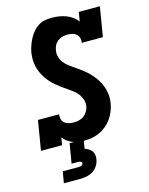

<svg xmlns="http://www.w3.org/2000/svg" viewBox="-139 -829 878 1134"><g transform="rotate(-15 300.0 -261.5)"><path d="M289 8Q270 8 252 5.5Q234 3 217 -4Q200 -11 186.5 -21.5Q173 -32 163 -46L155 0H26L56 -181H185Q183 -166 186.5 -151.5Q190 -137 201 -128Q212 -119 226.5 -115.5Q241 -112 256 -112Q272 -112 288.5 -115.5Q305 -119 318.5 -129Q332 -139 341 -154Q350 -169 353 -185Q356 -206 349.5 -226Q343 -246 331 -261.5Q319 -277 303 -289Q287 -301 271 -312Q255 -323 239 -334.5Q223 -346 208 -359Q193 -372 179.5 -386.5Q166 -401 155.5 -417.5Q145 -434 136.5 -452Q128 -470 123.5 -490.5Q119 -511 118.5 -532Q118 -553 121 -574Q125 -595 132 -615.5Q139 -636 149 -655.5Q159 -675 173.5 -692.5Q188 -710 207 -722.5Q226 -735 247 -739Q268 -743 289 -743Q312 -743 334.5 -739.5Q357 -736 377 -728.5Q397 -721 414.5 -708.5Q432 -696 445 -679L454 -735H583L553 -554H424Q427 -569 423 -583.5Q419 -598 408.5 -607Q398 -616 383 -619.5Q368 -623 354 -623Q339 -623 323.5 -619Q308 -615 295 -605Q282 -595 274.5 -580.5Q267 -566 265 -551Q261 -530 267 -510Q273 -490 285 -474.5Q297 -459 313 -447Q329 -435 345 -424Q361 -413 377 -401.5Q393 -390 408 -377Q423 -364 436 -349.5Q449 -335 460 -319Q471 -303 479.5 -285Q488 -267 493 -247Q498 -227 499 -206Q500 -185 496 -164Q492 -140 483 -117.5Q474 -95 459.5 -74.5Q445 -54 425.5 -37.5Q406 -21 383 -10.5Q360 0 336 4Q312 8 289 8ZM107 220 119 150H219Q226 150 234 146.5Q242 143 243 135Q245 128 238 124Q231 120 224 120H181L201 0H287L278 55Q290 59 301.5 65.5Q313 72 320.5 82.5Q328 93 330 107Q332 121 329 135Q326 154 314.5 172Q303 190 285 201Q267 212 247 216Q227 220 207 220Z"/></g></svg>

Font: Iosevka Slab Heavy Extended
Style: Italic
Weight: 900
Width: 7
Italic angle: -9°
Monospace: yes
Designer: Belleve Invis
Foundry: Belleve Invis
Version: Version 11.1.0; ttfautohint (v1.8.3)